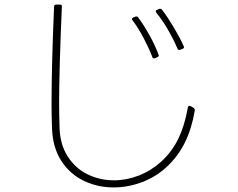

<svg xmlns="http://www.w3.org/2000/svg" viewBox="-20 -790 1040 838"><path d="M830 -307Q817 -229 787 -168Q757 -107 706 -60Q659 -17 598.5 5.5Q538 28 476 28Q406 28 345.5 -1Q285 -30 247.5 -88Q210 -146 207 -230Q205 -290 205 -336Q205 -503 216 -761Q216 -770 226 -770H242Q252 -770 250 -760Q238 -484 238 -340Q238 -296 240 -232Q242 -160 275 -108Q308 -56 361.5 -29.5Q415 -3 477 -3Q532 -3 585 -23.5Q638 -44 683 -84Q731 -128 758.5 -185Q786 -242 800 -321Q801 -326 804 -327.5Q807 -329 812 -327L825 -319Q831 -315 830 -307ZM679 -752Q683 -752 687 -748Q712 -715 738.5 -670.5Q765 -626 782 -588Q783 -587 783 -584Q783 -579 777 -577L767 -573L762 -572Q757 -572 755 -577Q738 -617 713.5 -659.5Q689 -702 662 -735Q660 -737 660 -741Q660 -746 666 -747L675 -751Q676 -752 679 -752ZM558 -702Q556 -704 556 -707Q556 -711 562 -714L573 -718H576Q580 -718 583 -714Q609 -679 634.5 -632.5Q660 -586 672 -551Q673 -550 673 -547Q673 -543 666 -540L656 -536Q655 -535 652 -535Q647 -535 645 -541Q630 -580 606.5 -624.5Q583 -669 558 -702Z"/></svg>

Font: LINE Seed JP_TTF Thin
Style: Regular
Weight: 250
Designer: LY Corporation & Fontrix & Fontworks
Version: Version 1.008